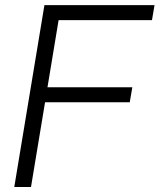

<svg xmlns="http://www.w3.org/2000/svg" viewBox="-20 -748 638 768"><path d="M37.1 0 157.7 -727.5H598.1L587.9 -667.5H214.4L169.9 -398.9H509.3L499 -338.9H160.2L104 0Z"/></svg>

Font: Inter 28pt Light
Style: Italic
Weight: 300
Italic angle: -9.3988°
Designer: Rasmus Andersson
Foundry: rsms
Version: Version 4.001;git-66647c0bb